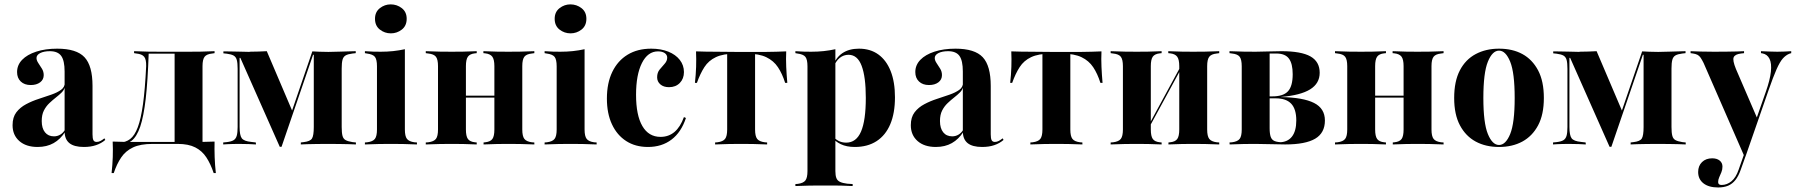

<svg xmlns="http://www.w3.org/2000/svg" viewBox="-20 -647 8046 860"><path d="M269.4 -208.9V-326.6Q269.4 -375.8 254 -396.8Q238.7 -417.7 203.2 -417.7Q176.6 -417.7 160.1 -409.3Q143.5 -400.8 143.5 -387.1Q143.5 -376.6 151.6 -364.5Q159.7 -352.4 167.7 -339.5Q175.8 -326.6 175.8 -310.5Q175.8 -290.3 159.7 -278.2Q143.5 -266.1 117.7 -266.1Q89.5 -266.1 73 -281.9Q56.5 -297.6 56.5 -324.2Q56.5 -355.6 79 -379Q101.6 -402.4 142.3 -415.7Q183.1 -429 236.3 -429Q322.6 -429 358.5 -390.7Q394.4 -352.4 394.4 -262.1V-208.9ZM148.4 11.3Q96.8 11.3 66.5 -15.3Q36.3 -41.9 36.3 -86.3Q36.3 -121.8 53.2 -144Q70.2 -166.1 96.8 -180.2Q123.4 -194.4 153.2 -204Q183.1 -213.7 209.7 -223Q236.3 -232.3 253.2 -244.4Q270.2 -256.5 270.2 -276.6L271 -260.5Q268.5 -245.2 256.9 -233.5Q245.2 -221.8 230.6 -210.5Q216.1 -199.2 201.2 -185.1Q186.3 -171 176.6 -152Q166.9 -133.1 166.9 -104.8Q166.9 -72.6 181.5 -54.4Q196 -36.3 221.8 -36.3Q237.1 -36.3 250 -44Q262.9 -51.6 271.8 -66.9V-56.5Q250.8 -23.4 220.2 -6Q189.5 11.3 148.4 11.3ZM394.4 -45.2Q394.4 -26.6 398.4 -19Q402.4 -11.3 412.9 -11.3Q421.8 -11.3 430.2 -15.7Q438.7 -20.2 447.6 -27.4L451.6 -20.2Q433.9 -4.8 410.1 3.2Q386.3 11.3 355.6 11.3Q312.1 11.3 290.7 -6Q269.4 -23.4 269.4 -58.9V-208.9H394.4Z M663.7 -2.4Q608.9 -2.4 575.8 13.3Q542.7 29 523 58.1Q503.2 87.1 489.5 128.2H479.8Q483.9 91.9 485.1 56.5Q486.3 21 484.7 -12.9Q506.5 -12.1 529.4 -11.7Q552.4 -11.3 573.4 -11.3H663.7H790.3V-2.4ZM513.7 1.6 516.1 -8.9Q542.7 -8.9 562.9 -24.2Q583.1 -39.5 597.2 -77Q611.3 -114.5 620.6 -181Q629.8 -247.6 634.7 -350.8Q635.5 -380.6 625.8 -392.7Q616.1 -404.8 591.1 -407.3L580.6 -408.9V-417.7Q618.5 -416.1 644.8 -415.7Q671 -415.3 697.6 -415.3H703.2H825Q851.6 -415.3 877.8 -415.7Q904 -416.1 941.1 -417.7V-408.9L930.6 -407.3Q905.6 -404.8 896.4 -392.7Q887.1 -380.6 887.1 -350.8V-208.9H762.1V-408.9L765.3 -406.5H642.7L646 -408.1Q641.9 -284.7 632.7 -204.8Q623.4 -125 608.1 -79.8Q592.7 -34.7 569.4 -16.5Q546 1.6 513.7 1.6ZM762.1 -2.4V-208.9H887.1V-2.4ZM762.1 -2.4 762.9 -10.5 864.5 -11.3H775.8H852.4Q874.2 -11.3 897.2 -11.7Q920.2 -12.1 941.1 -12.9Q940.3 21 941.5 56.5Q942.7 91.9 946.8 128.2H937.1Q923.4 87.1 904.4 58.1Q885.5 29 854.8 13.3Q824.2 -2.4 775.8 -2.4Z M1053.2 -78.2Q1053.2 -41.1 1062.9 -27.8Q1072.6 -14.5 1105.6 -11.3L1125.8 -8.9L1126.6 0Q1115.3 -0.8 1094.8 -1.6Q1074.2 -2.4 1049.2 -2.4Q1034.7 -2.4 1021.8 -2Q1008.9 -1.6 998.4 -1.2Q987.9 -0.8 979.8 0V-8.9L996 -10.5Q1016.1 -12.9 1026.2 -19Q1036.3 -25 1040.3 -38.7Q1044.4 -52.4 1044.4 -78.2V-338.7Q1044.4 -364.5 1040.7 -378.2Q1037.1 -391.9 1026.6 -398Q1016.1 -404 996 -406.5L980.6 -408.1V-416.9Q993.5 -416.9 1011.7 -416.5Q1029.8 -416.1 1053.2 -415.7Q1076.6 -415.3 1102.4 -414.5L1095.2 -415.3Q1117.7 -415.3 1137.9 -416.1Q1158.1 -416.9 1175 -417.7L1291.9 -143.5L1277.4 -120.2L1379 -416.9Q1391.9 -416.1 1410.5 -415.3Q1429 -414.5 1449.2 -414.5H1452.4Q1479 -415.3 1501.6 -415.7Q1524.2 -416.1 1542.7 -416.9Q1561.3 -417.7 1573.4 -417.7V-408.9L1558.9 -407.3Q1538.7 -404.8 1528.2 -398.8Q1517.7 -392.7 1514.1 -379Q1510.5 -365.3 1510.5 -339.5V-78.2Q1510.5 -52.4 1514.1 -38.7Q1517.7 -25 1528.2 -19.4Q1538.7 -13.7 1558.9 -10.5L1574.2 -8.9V0Q1562.1 -0.8 1543.5 -1.2Q1525 -1.6 1502 -2Q1479 -2.4 1452.4 -2.4H1448.4H1444.4Q1419.4 -2.4 1397.2 -2Q1375 -1.6 1357.3 -1.2Q1339.5 -0.8 1327.4 0V-8.9L1340.3 -10.5Q1369.4 -13.7 1377.4 -26.6Q1385.5 -39.5 1385.5 -78.2V-401.6H1382.3L1241.1 10.5H1233.1L1056.5 -387.9H1053.2Z M1668.5 -208.9V-350Q1668.5 -380.6 1659.3 -392.3Q1650 -404 1623.4 -407.3L1614.5 -408.9V-417.7Q1636.3 -416.1 1652.8 -415.7Q1669.4 -415.3 1685.5 -415.3Q1714.5 -415.3 1741.1 -418.1Q1767.7 -421 1793.5 -426.6V-417.7V-208.9ZM1730.6 -2.4Q1704.8 -2.4 1678.2 -2Q1651.6 -1.6 1614.5 0V-8.9L1625 -9.7Q1650 -12.9 1659.3 -25Q1668.5 -37.1 1668.5 -66.9V-208.9H1793.5V-66.9Q1793.5 -37.1 1802.8 -25Q1812.1 -12.9 1836.3 -9.7L1847.6 -8.9V0Q1809.7 -1.6 1783.5 -2Q1757.3 -2.4 1730.6 -2.4ZM1730.6 -497.6Q1703.2 -497.6 1681.5 -514.5Q1659.7 -531.5 1659.7 -562.9Q1659.7 -593.5 1681.5 -610.5Q1703.2 -627.4 1729.8 -627.4Q1758.1 -627.4 1779.8 -610.5Q1801.6 -593.5 1801.6 -562.9Q1801.6 -531.5 1779.8 -514.5Q1758.1 -497.6 1730.6 -497.6Z M2256.5 -2.4Q2232.3 -2.4 2207.3 -2Q2182.3 -1.6 2146 0V-8.9L2153.2 -9.7Q2176.6 -12.1 2185.5 -24.6Q2194.4 -37.1 2194.4 -66.9V-208.9H2319.4V-66.9Q2319.4 -37.1 2328.6 -25Q2337.9 -12.9 2362.1 -9.7L2373.4 -8.9V0Q2335.5 -1.6 2309.3 -2Q2283.1 -2.4 2256.5 -2.4ZM2004 -2.4Q1978.2 -2.4 1951.6 -2Q1925 -1.6 1887.1 0V-8.9L1898.4 -9.7Q1923.4 -12.9 1932.7 -25Q1941.9 -37.1 1941.9 -66.9V-350.8Q1941.9 -380.6 1932.7 -392.7Q1923.4 -404.8 1898.4 -407.3L1887.1 -408.9V-417.7Q1925 -416.1 1951.6 -415.7Q1978.2 -415.3 2004 -415.3Q2029 -415.3 2054 -415.7Q2079 -416.1 2115.3 -417.7V-408.9L2107.3 -408.1Q2084.7 -405.6 2075.8 -393.1Q2066.9 -380.6 2066.9 -350.8V-66.9Q2066.9 -37.1 2075.8 -24.6Q2084.7 -12.1 2107.3 -9.7L2115.3 -8.9V0Q2079 -1.6 2054 -2Q2029 -2.4 2004 -2.4ZM2194.4 -208.9V-350.8Q2194.4 -380.6 2185.1 -393.1Q2175.8 -405.6 2153.2 -408.1L2145.2 -408.9V-417.7Q2181.5 -416.1 2206.9 -415.7Q2232.3 -415.3 2256.5 -415.3Q2283.1 -415.3 2309.3 -415.7Q2335.5 -416.1 2373.4 -417.7V-408.9L2362.1 -407.3Q2337.9 -404.8 2328.6 -392.7Q2319.4 -380.6 2319.4 -350.8V-208.9ZM2017.7 -209.7V-218.5H2244.4V-209.7Z M2473.4 -208.9V-350Q2473.4 -380.6 2464.1 -392.3Q2454.8 -404 2428.2 -407.3L2419.4 -408.9V-417.7Q2441.1 -416.1 2457.7 -415.7Q2474.2 -415.3 2490.3 -415.3Q2519.4 -415.3 2546 -418.1Q2572.6 -421 2598.4 -426.6V-417.7V-208.9ZM2535.5 -2.4Q2509.7 -2.4 2483.1 -2Q2456.5 -1.6 2419.4 0V-8.9L2429.8 -9.7Q2454.8 -12.9 2464.1 -25Q2473.4 -37.1 2473.4 -66.9V-208.9H2598.4V-66.9Q2598.4 -37.1 2607.7 -25Q2616.9 -12.9 2641.1 -9.7L2652.4 -8.9V0Q2614.5 -1.6 2588.3 -2Q2562.1 -2.4 2535.5 -2.4ZM2535.5 -497.6Q2508.1 -497.6 2486.3 -514.5Q2464.5 -531.5 2464.5 -562.9Q2464.5 -593.5 2486.3 -610.5Q2508.1 -627.4 2534.7 -627.4Q2562.9 -627.4 2584.7 -610.5Q2606.5 -593.5 2606.5 -562.9Q2606.5 -531.5 2584.7 -514.5Q2562.9 -497.6 2535.5 -497.6Z M2882.3 11.3Q2825.8 11.3 2784.7 -15.3Q2743.5 -41.9 2721 -90.3Q2698.4 -138.7 2698.4 -205.6Q2698.4 -275 2722.6 -325Q2746.8 -375 2791.1 -402Q2835.5 -429 2896.8 -429Q2940.3 -429 2973.4 -415.7Q3006.5 -402.4 3025 -378.6Q3043.5 -354.8 3043.5 -324.2Q3043.5 -294.4 3025 -275.4Q3006.5 -256.5 2976.6 -256.5Q2952.4 -256.5 2937.9 -269Q2923.4 -281.5 2923.4 -300.8Q2923.4 -321.8 2934.7 -335.5Q2946 -349.2 2957.3 -361.7Q2968.5 -374.2 2968.5 -388.7Q2968.5 -401.6 2957.3 -409.3Q2946 -416.9 2927.4 -416.9Q2881.5 -416.9 2855.2 -364.5Q2829 -312.1 2829 -222.6Q2829 -130.6 2857.3 -82.3Q2885.5 -33.9 2938.7 -33.9Q2975 -33.9 3001.2 -56Q3027.4 -78.2 3043.5 -122.6L3052.4 -118.5Q3031.5 -54.8 2987.9 -21.8Q2944.4 11.3 2882.3 11.3Z M3299.2 -2.4Q3273.4 -2.4 3247.2 -2Q3221 -1.6 3183.1 0V-8.9L3193.5 -9.7Q3218.5 -12.9 3227.8 -25Q3237.1 -37.1 3237.1 -66.9V-208.9H3362.1V-66.9Q3362.1 -37.1 3371.4 -25Q3380.6 -12.9 3405.6 -9.7L3416.1 -8.9V0Q3378.2 -1.6 3352 -2Q3325.8 -2.4 3299.2 -2.4ZM3272.6 -406.5Q3219.4 -406.5 3186.7 -391.1Q3154 -375.8 3135.1 -346.4Q3116.1 -316.9 3101.6 -275.8H3092.7Q3096.8 -312.1 3098 -347.6Q3099.2 -383.1 3097.6 -416.9Q3119.4 -416.1 3141.9 -415.7Q3164.5 -415.3 3186.3 -415.3L3272.6 -414.5H3326.6H3412.9Q3434.7 -414.5 3457.3 -415.3Q3479.8 -416.1 3501.6 -416.9Q3500 -383.1 3501.6 -347.6Q3503.2 -312.1 3506.5 -275.8H3496.8Q3483.9 -316.9 3464.5 -346Q3445.2 -375 3412.5 -390.7Q3379.8 -406.5 3326.6 -406.5ZM3237.1 -208.9V-409.7H3362.1V-208.9Z M3658.9 183.9Q3633.1 183.9 3606.5 184.3Q3579.8 184.7 3542.7 186.3V177.4L3553.2 176.6Q3578.2 173.4 3587.5 161.3Q3596.8 149.2 3596.8 119.4V-208.9H3721.8V119.4Q3721.8 138.7 3726.2 150.4Q3730.6 162.1 3742.7 167.7Q3754.8 173.4 3775 175.8L3799.2 177.4V186.3Q3769.4 184.7 3745.6 184.3Q3721.8 183.9 3701.2 183.9Q3680.6 183.9 3658.9 183.9ZM3827.4 -429Q3878.2 -429 3914.1 -403.2Q3950 -377.4 3969.4 -328.6Q3988.7 -279.8 3988.7 -211.3Q3988.7 -140.3 3967.7 -90.7Q3946.8 -41.1 3906.5 -14.9Q3866.1 11.3 3808.9 11.3Q3771.8 11.3 3746 -1.2Q3720.2 -13.7 3708.9 -30.6L3710.5 -37.9Q3718.5 -25.8 3734.3 -16.9Q3750 -8.1 3770.2 -8.1Q3815.3 -8.1 3836.7 -57.7Q3858.1 -107.3 3858.1 -208.9Q3858.1 -302.4 3839.5 -352Q3821 -401.6 3780.6 -401.6Q3758.9 -401.6 3741.5 -387.9Q3724.2 -374.2 3712.1 -343.5L3710.5 -350Q3723.4 -388.7 3753.2 -408.9Q3783.1 -429 3827.4 -429ZM3596.8 -208.9V-350Q3596.8 -380.6 3587.5 -392.3Q3578.2 -404 3551.6 -407.3L3542.7 -408.9V-417.7Q3564.5 -416.1 3581 -415.7Q3597.6 -415.3 3613.7 -415.3Q3642.7 -415.3 3669.4 -418.1Q3696 -421 3721.8 -426.6V-417.7V-208.9Z M4292.7 -208.9V-326.6Q4292.7 -375.8 4277.4 -396.8Q4262.1 -417.7 4226.6 -417.7Q4200 -417.7 4183.5 -409.3Q4166.9 -400.8 4166.9 -387.1Q4166.9 -376.6 4175 -364.5Q4183.1 -352.4 4191.1 -339.5Q4199.2 -326.6 4199.2 -310.5Q4199.2 -290.3 4183.1 -278.2Q4166.9 -266.1 4141.1 -266.1Q4112.9 -266.1 4096.4 -281.9Q4079.8 -297.6 4079.8 -324.2Q4079.8 -355.6 4102.4 -379Q4125 -402.4 4165.7 -415.7Q4206.5 -429 4259.7 -429Q4346 -429 4381.9 -390.7Q4417.7 -352.4 4417.7 -262.1V-208.9ZM4171.8 11.3Q4120.2 11.3 4089.9 -15.3Q4059.7 -41.9 4059.7 -86.3Q4059.7 -121.8 4076.6 -144Q4093.5 -166.1 4120.2 -180.2Q4146.8 -194.4 4176.6 -204Q4206.5 -213.7 4233.1 -223Q4259.7 -232.3 4276.6 -244.4Q4293.5 -256.5 4293.5 -276.6L4294.4 -260.5Q4291.9 -245.2 4280.2 -233.5Q4268.5 -221.8 4254 -210.5Q4239.5 -199.2 4224.6 -185.1Q4209.7 -171 4200 -152Q4190.3 -133.1 4190.3 -104.8Q4190.3 -72.6 4204.8 -54.4Q4219.4 -36.3 4245.2 -36.3Q4260.5 -36.3 4273.4 -44Q4286.3 -51.6 4295.2 -66.9V-56.5Q4274.2 -23.4 4243.5 -6Q4212.9 11.3 4171.8 11.3ZM4417.7 -45.2Q4417.7 -26.6 4421.8 -19Q4425.8 -11.3 4436.3 -11.3Q4445.2 -11.3 4453.6 -15.7Q4462.1 -20.2 4471 -27.4L4475 -20.2Q4457.3 -4.8 4433.5 3.2Q4409.7 11.3 4379 11.3Q4335.5 11.3 4314.1 -6Q4292.7 -23.4 4292.7 -58.9V-208.9H4417.7Z M4711.3 -2.4Q4685.5 -2.4 4659.3 -2Q4633.1 -1.6 4595.2 0V-8.9L4605.6 -9.7Q4630.6 -12.9 4639.9 -25Q4649.2 -37.1 4649.2 -66.9V-208.9H4774.2V-66.9Q4774.2 -37.1 4783.5 -25Q4792.7 -12.9 4817.7 -9.7L4828.2 -8.9V0Q4790.3 -1.6 4764.1 -2Q4737.9 -2.4 4711.3 -2.4ZM4684.7 -406.5Q4631.5 -406.5 4598.8 -391.1Q4566.1 -375.8 4547.2 -346.4Q4528.2 -316.9 4513.7 -275.8H4504.8Q4508.9 -312.1 4510.1 -347.6Q4511.3 -383.1 4509.7 -416.9Q4531.5 -416.1 4554 -415.7Q4576.6 -415.3 4598.4 -415.3L4684.7 -414.5H4738.7H4825Q4846.8 -414.5 4869.4 -415.3Q4891.9 -416.1 4913.7 -416.9Q4912.1 -383.1 4913.7 -347.6Q4915.3 -312.1 4918.5 -275.8H4908.9Q4896 -316.9 4876.6 -346Q4857.3 -375 4824.6 -390.7Q4791.9 -406.5 4738.7 -406.5ZM4649.2 -208.9V-409.7H4774.2V-208.9Z M5324.2 -2.4Q5300 -2.4 5275 -2Q5250 -1.6 5213.7 0V-8.9L5221 -9.7Q5244.4 -12.1 5253.2 -24.6Q5262.1 -37.1 5262.1 -66.9V-208.9H5387.1V-66.9Q5387.1 -37.1 5396.4 -25Q5405.6 -12.9 5429.8 -9.7L5441.1 -8.9V0Q5403.2 -1.6 5377 -2Q5350.8 -2.4 5324.2 -2.4ZM5071.8 -2.4Q5046 -2.4 5019.4 -2Q4992.7 -1.6 4954.8 0V-8.9L4966.1 -9.7Q4991.1 -12.9 5000.4 -25Q5009.7 -37.1 5009.7 -66.9V-350.8Q5009.7 -380.6 5000.4 -392.7Q4991.1 -404.8 4966.1 -407.3L4954.8 -408.9V-417.7Q4992.7 -416.1 5019.4 -415.7Q5046 -415.3 5071.8 -415.3Q5096.8 -415.3 5121.8 -415.7Q5146.8 -416.1 5183.1 -417.7V-408.9L5175 -408.1Q5152.4 -405.6 5143.5 -393.1Q5134.7 -380.6 5134.7 -350.8V-66.9Q5134.7 -37.1 5143.5 -24.6Q5152.4 -12.1 5175 -9.7L5183.1 -8.9V0Q5146.8 -1.6 5121.8 -2Q5096.8 -2.4 5071.8 -2.4ZM5262.1 -208.9V-350.8Q5262.1 -380.6 5252.8 -393.1Q5243.5 -405.6 5221 -408.1L5212.9 -408.9V-417.7Q5249.2 -416.1 5274.6 -415.7Q5300 -415.3 5324.2 -415.3Q5350.8 -415.3 5377 -415.7Q5403.2 -416.1 5441.1 -417.7V-408.9L5429.8 -407.3Q5405.6 -404.8 5396.4 -392.7Q5387.1 -380.6 5387.1 -350.8V-208.9ZM5101.6 -29 5100 -39.5 5289.5 -388.7 5291.1 -377.4Z M5604 -2.4Q5578.2 -2.4 5551.6 -2Q5525 -1.6 5487.9 0L5487.1 -8.9L5498.4 -9.7Q5523.4 -12.9 5532.7 -25Q5541.9 -37.1 5541.9 -66.9V-350Q5541.9 -380.6 5532.7 -392.7Q5523.4 -404.8 5498.4 -407.3L5487.1 -408.9V-417.7Q5525 -416.1 5551.6 -415.7Q5578.2 -415.3 5604 -415.3Q5632.3 -415.3 5659.3 -416.5Q5686.3 -417.7 5719.4 -417.7Q5808.1 -417.7 5849.6 -394.4Q5891.1 -371 5891.1 -321Q5891.1 -273.4 5848.4 -246.8Q5805.6 -220.2 5718.5 -212.9V-212.1Q5816.9 -210.5 5865.7 -185.9Q5914.5 -161.3 5914.5 -107.3Q5914.5 -51.6 5871 -25.8Q5827.4 0 5736.3 0Q5708.9 0 5671.8 -1.2Q5634.7 -2.4 5604 -2.4ZM5666.9 -72.6Q5666.9 -47.6 5671.8 -33.9Q5676.6 -20.2 5689.9 -14.9Q5703.2 -9.7 5727.4 -9.7H5708.9Q5746.8 -9.7 5766.5 -34.7Q5786.3 -59.7 5786.3 -107.3Q5786.3 -158.1 5763.7 -182.3Q5741.1 -206.5 5694.4 -206.5H5641.9V-215.3H5679Q5728.2 -215.3 5749.2 -238.3Q5770.2 -261.3 5770.2 -314.5Q5770.2 -362.1 5753.2 -384.7Q5736.3 -407.3 5696.8 -407.3H5663.7L5666.9 -409.7Z M6329 -2.4Q6304.8 -2.4 6279.8 -2Q6254.8 -1.6 6218.5 0V-8.9L6225.8 -9.7Q6249.2 -12.1 6258.1 -24.6Q6266.9 -37.1 6266.9 -66.9V-208.9H6391.9V-66.9Q6391.9 -37.1 6401.2 -25Q6410.5 -12.9 6434.7 -9.7L6446 -8.9V0Q6408.1 -1.6 6381.9 -2Q6355.6 -2.4 6329 -2.4ZM6076.6 -2.4Q6050.8 -2.4 6024.2 -2Q5997.6 -1.6 5959.7 0V-8.9L5971 -9.7Q5996 -12.9 6005.2 -25Q6014.5 -37.1 6014.5 -66.9V-350.8Q6014.5 -380.6 6005.2 -392.7Q5996 -404.8 5971 -407.3L5959.7 -408.9V-417.7Q5997.6 -416.1 6024.2 -415.7Q6050.8 -415.3 6076.6 -415.3Q6101.6 -415.3 6126.6 -415.7Q6151.6 -416.1 6187.9 -417.7V-408.9L6179.8 -408.1Q6157.3 -405.6 6148.4 -393.1Q6139.5 -380.6 6139.5 -350.8V-66.9Q6139.5 -37.1 6148.4 -24.6Q6157.3 -12.1 6179.8 -9.7L6187.9 -8.9V0Q6151.6 -1.6 6126.6 -2Q6101.6 -2.4 6076.6 -2.4ZM6266.9 -208.9V-350.8Q6266.9 -380.6 6257.7 -393.1Q6248.4 -405.6 6225.8 -408.1L6217.7 -408.9V-417.7Q6254 -416.1 6279.4 -415.7Q6304.8 -415.3 6329 -415.3Q6355.6 -415.3 6381.9 -415.7Q6408.1 -416.1 6446 -417.7V-408.9L6434.7 -407.3Q6410.5 -404.8 6401.2 -392.7Q6391.9 -380.6 6391.9 -350.8V-208.9ZM6090.3 -209.7V-218.5H6316.9V-209.7Z M6694.4 11.3Q6634.7 11.3 6589.9 -12.9Q6545.2 -37.1 6519.4 -85.5Q6493.5 -133.9 6493.5 -208.1Q6493.5 -283.1 6519 -331.9Q6544.4 -380.6 6589.9 -404.8Q6635.5 -429 6694.4 -429Q6754.8 -429 6799.2 -404.8Q6843.5 -380.6 6869.4 -331.9Q6895.2 -283.1 6895.2 -208.1Q6895.2 -133.9 6869.4 -85.5Q6843.5 -37.1 6798.8 -12.9Q6754 11.3 6694.4 11.3ZM6694.4 2.4Q6724.2 2.4 6744.4 -46.8Q6764.5 -96 6764.5 -208.1Q6764.5 -321 6744.4 -370.6Q6724.2 -420.2 6694.4 -420.2Q6664.5 -420.2 6644.4 -370.6Q6624.2 -321 6624.2 -208.1Q6624.2 -96 6644.4 -46.8Q6664.5 2.4 6694.4 2.4Z M7009.7 -78.2Q7009.7 -41.1 7019.4 -27.8Q7029 -14.5 7062.1 -11.3L7082.3 -8.9L7083.1 0Q7071.8 -0.8 7051.2 -1.6Q7030.6 -2.4 7005.6 -2.4Q6991.1 -2.4 6978.2 -2Q6965.3 -1.6 6954.8 -1.2Q6944.4 -0.8 6936.3 0V-8.9L6952.4 -10.5Q6972.6 -12.9 6982.7 -19Q6992.7 -25 6996.8 -38.7Q7000.8 -52.4 7000.8 -78.2V-338.7Q7000.8 -364.5 6997.2 -378.2Q6993.5 -391.9 6983.1 -398Q6972.6 -404 6952.4 -406.5L6937.1 -408.1V-416.9Q6950 -416.9 6968.1 -416.5Q6986.3 -416.1 7009.7 -415.7Q7033.1 -415.3 7058.9 -414.5L7051.6 -415.3Q7074.2 -415.3 7094.4 -416.1Q7114.5 -416.9 7131.5 -417.7L7248.4 -143.5L7233.9 -120.2L7335.5 -416.9Q7348.4 -416.1 7366.9 -415.3Q7385.5 -414.5 7405.6 -414.5H7408.9Q7435.5 -415.3 7458.1 -415.7Q7480.6 -416.1 7499.2 -416.9Q7517.7 -417.7 7529.8 -417.7V-408.9L7515.3 -407.3Q7495.2 -404.8 7484.7 -398.8Q7474.2 -392.7 7470.6 -379Q7466.9 -365.3 7466.9 -339.5V-78.2Q7466.9 -52.4 7470.6 -38.7Q7474.2 -25 7484.7 -19.4Q7495.2 -13.7 7515.3 -10.5L7530.6 -8.9V0Q7518.5 -0.8 7500 -1.2Q7481.5 -1.6 7458.5 -2Q7435.5 -2.4 7408.9 -2.4H7404.8H7400.8Q7375.8 -2.4 7353.6 -2Q7331.5 -1.6 7313.7 -1.2Q7296 -0.8 7283.9 0V-8.9L7296.8 -10.5Q7325.8 -13.7 7333.9 -26.6Q7341.9 -39.5 7341.9 -78.2V-401.6H7338.7L7197.6 10.5H7189.5L7012.9 -387.9H7009.7Z M7793.5 54 7610.5 -365.3Q7603.2 -379.8 7597.2 -388.7Q7591.1 -397.6 7583.1 -401.6Q7575 -405.6 7563.7 -407.3L7552.4 -408.9V-417.7Q7571 -416.9 7598 -416.1Q7625 -415.3 7655.6 -415.3H7653.2H7662.1Q7691.1 -415.3 7715.7 -415.7Q7740.3 -416.1 7760.1 -416.5Q7779.8 -416.9 7791.9 -417.7V-408.9L7778.2 -407.3Q7751.6 -404 7745.6 -390.7Q7739.5 -377.4 7755.6 -337.9L7851.6 -115.3L7844.4 -107.3L7889.5 -236.3Q7908.1 -288.7 7912.1 -325.8Q7916.1 -362.9 7906 -383.5Q7896 -404 7873.4 -408.1L7867.7 -408.9V-417.7Q7890.3 -416.9 7907.3 -416.1Q7924.2 -415.3 7941.1 -415.3Q7958.9 -415.3 7973 -416.1Q7987.1 -416.9 8003.2 -417.7V-408.9L7995.2 -406.5Q7979 -400 7965.7 -385.1Q7952.4 -370.2 7937.5 -336.7Q7922.6 -303.2 7901.6 -242.7L7798.4 54ZM7675.8 192.7Q7633.9 192.7 7610.1 174.2Q7586.3 155.6 7586.3 123.4Q7586.3 96 7603.6 79Q7621 62.1 7649.2 62.1Q7670.2 62.1 7682.7 72.2Q7695.2 82.3 7695.2 99.2Q7695.2 112.9 7690.3 124.6Q7685.5 136.3 7680.6 147.2Q7675.8 158.1 7675.8 168.5Q7675.8 181.5 7691.1 181.5Q7715.3 181.5 7735.5 164.9Q7755.6 148.4 7767.7 112.9L7796 32.3L7804.8 35.5L7776.6 114.5Q7766.9 141.9 7753.2 159.3Q7739.5 176.6 7720.6 184.7Q7701.6 192.7 7675.8 192.7Z"/></svg>

Font: Playfair 144pt SemiCondensed ExtraBold
Style: Regular
Weight: 800
Width: 4
Designer: Claus Eggers Sørensen
Foundry: Claus Eggers Sørensen
Version: Version 2.203